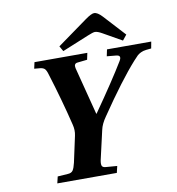

<svg xmlns="http://www.w3.org/2000/svg" viewBox="-96 -991 991 1077"><g transform="rotate(-10 400.0 -452.5)"><path d="M288 -755 460 -879Q496 -905 512 -905Q531 -905 557 -877L669 -755L645 -725L539 -785Q513 -800 498 -800Q487 -800 456 -787L305 -725ZM127 -656 135 -692H436L428 -654L373 -648Q350 -646 356 -619L426 -347H428Q545 -514 606 -615Q625 -646 593 -649L540 -654L548 -692H800L793 -654L764 -651Q746 -649 733 -642.5Q720 -636 712.5 -629Q705 -622 688 -603Q602 -507 477 -323Q450 -285 443 -251L408 -98Q401 -71 404 -57.5Q407 -44 427 -43L491 -38L482 0H143L152 -38L211 -42Q231 -43 239.5 -55.5Q248 -68 255 -98L287 -246Q294 -277 285 -311Q250 -455 202 -609Q195 -634 186.5 -642.5Q178 -651 161 -653Z"/></g></svg>

Font: Heuristica
Style: Bold Italic
Weight: 700
Italic angle: -13°
Version: Version 1.0.2